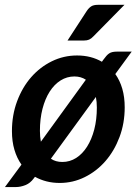

<svg xmlns="http://www.w3.org/2000/svg" viewBox="-28 -751 570 796"><path d="M183 -93Q202.5 -79.5 230.5 -79.5Q261.5 -79.5 287.8 -96.2Q314 -113 333 -143Q352 -173 362.8 -214.2Q373.5 -255.5 373.5 -305Q373.5 -317 372.5 -328Q371.5 -339 369.5 -349ZM328 -420.5Q307.5 -434 280.5 -434Q249.5 -434 223.2 -417.5Q197 -401 178 -371.2Q159 -341.5 148.2 -300Q137.5 -258.5 137.5 -208.5Q137.5 -185 141.5 -163.5ZM450 -444Q469 -417.5 479 -383Q489 -348.5 489 -306Q489 -240 467.5 -182.8Q446 -125.5 409.2 -83.2Q372.5 -41 323.5 -16.8Q274.5 7.5 219.5 7.5Q191 7.5 165.2 1Q139.5 -5.5 117 -18L112 -11.5Q97.5 8.5 77.2 16.5Q57 24.5 38 24.5H-7.5L61 -68.5Q42 -95.5 31.8 -130Q21.5 -164.5 21.5 -207.5Q21.5 -274 43 -331.5Q64.5 -389 101.2 -431Q138 -473 187 -497Q236 -521 291.5 -521Q349.5 -521 394.5 -495L401 -504Q407.5 -513 413 -519.2Q418.5 -525.5 424.5 -529.5Q430.5 -533.5 438.2 -535.2Q446 -537 457 -537H518ZM488 -731 359.5 -600.5Q350 -590.5 341.5 -586.8Q333 -583 320 -583H252L331 -704.5Q339.5 -717.5 349.5 -724.2Q359.5 -731 378 -731Z"/></svg>

Font: Lato 2
Style: Bold Italic
Weight: 700
Italic angle: -7°
Designer: Lukasz Dziedzic with Adam Twardoch and Botio Nikoltchev
Foundry: tyPoland Lukasz Dziedzic
Version: Version 2.015; 2015-08-06; http://www.latofonts.com/